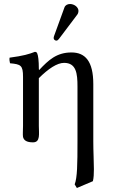

<svg xmlns="http://www.w3.org/2000/svg" viewBox="-20 -701 568 959"><path d="M330 -681C317 -681 306 -675 302 -664L250 -521C249 -518 248 -514 248 -511C248 -504 254 -498 262 -498C266 -498 271 -502 274 -506L366 -628C370 -633 372 -641 372 -646C372 -666 350 -681 330 -681ZM174 -358C174 -398 170.7 -423.7 166 -434C163.9 -438.6 162 -442 154 -442C126 -431 97 -422 28 -413C26 -407 28 -391 30 -385C84 -380 95 -375 95 -317V-72C95 -54 93 -27 95 -17C99 0 113 10 145 10C183 10 174 -34 174 -72V-310.5C221.5 -358 265.5 -387 300 -387C361 -387 367 -334 367 -269V6C367 120 366 186 353 220L364 238L444 204C448 188 449 168 449 144C449 105 446 57 446 6V-281C446 -396 405 -439 337 -439C262.5 -439 222 -400.5 176.4 -352.1C174.8 -349.8 174 -353 174 -358Z"/></svg>

Font: Libertinus Serif
Style: Regular
Weight: 400
Designer: Philipp H. Poll
Foundry: Khaled Hosny
Version: Version 6.2